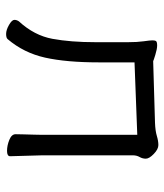

<svg xmlns="http://www.w3.org/2000/svg" viewBox="25 -551 538 628"><g transform="rotate(90 294.0 -237.0)"><path d="M108 7Q104 12 91 12Q78 12 61.5 2.5Q45 -7 45 -15Q45 -23 50 -30Q96 -80 107 -139.5Q118 -199 118 -281V-387Q118 -417 115 -438Q112 -459 112 -466.5Q112 -474 114 -478Q117 -482 128.5 -482Q140 -482 159.5 -476Q179 -470 180 -469L382 -475Q408 -476 424.5 -481Q441 -486 454.5 -486Q468 -486 483.5 -471Q499 -456 499 -445Q499 -434 493.5 -424.5Q488 -415 488 -402V-107L491 -1Q491 9 473.5 9Q456 9 437.5 1.5Q419 -6 419 -19Q419 -27 419.5 -45Q420 -63 420.5 -81Q421 -99 421 -107V-417L184 -408V-291Q184 -185 168.5 -115.5Q153 -46 108 7Z"/></g></svg>

Font: LXGW WenKai TC
Style: Regular
Weight: 400
Designer: LXGW / Fontworks Inc.
Foundry: LXGW / Fontworks Inc.
Version: Version 1.330